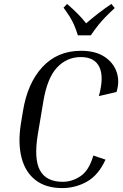

<svg xmlns="http://www.w3.org/2000/svg" viewBox="-20 -949 626 979"><path d="M297 10Q214 10 161.5 -30.5Q109 -71 90 -144.5Q71 -218 86 -315L97 -382Q120 -525 196.5 -607.5Q273 -690 393 -690Q467 -690 513 -659.5Q559 -629 575 -581Q591 -533 574 -480L484 -459Q511 -555 487 -606.5Q463 -658 392 -658Q321 -658 271 -605Q221 -552 201 -432L173 -265Q152 -138 184 -80Q216 -22 300 -22Q348 -22 391 -51Q434 -80 456 -156L518 -135Q482 -56 423.5 -23Q365 10 297 10ZM565 -908Q537 -882 518 -862.5Q499 -843 482 -822Q465 -801 443 -769H377Q367 -801 357.5 -822.5Q348 -844 335.5 -864Q323 -884 304 -910L322 -929Q351 -904 375.5 -879.5Q400 -855 419 -830Q448 -855 479.5 -879.5Q511 -904 548 -929Z"/></svg>

Font: Inria Serif
Style: Italic
Weight: 400
Italic angle: -10°
Designer: Black Foundry Team
Foundry: Black Foundry
Version: Version 1.000; ttfautohint (v1.8.3)